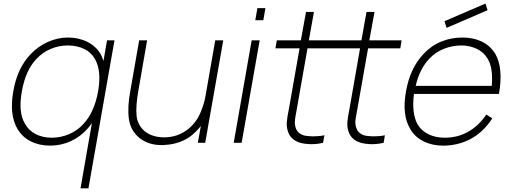

<svg xmlns="http://www.w3.org/2000/svg" viewBox="-20 -784 2792 1054"><path d="M608.5 -562.5 465.5 250H422L484.5 -108.5Q477.5 -99 472.5 -92Q467.5 -85 463.5 -81Q423 -34 369 -9.2Q315 15.5 255 15.5Q196 15.5 149.5 -7.8Q103 -31 76 -76Q30 -154.5 53 -282.5Q74.5 -410 149 -487.5Q169 -508.5 193 -525.5Q217 -542.5 243 -554Q269 -565.5 296.5 -571.8Q324 -578 352 -578Q382 -578 409.8 -571.8Q437.5 -565.5 461 -553.5Q484.5 -541.5 503.2 -523.8Q522 -506 534.5 -483.5Q541 -470 548 -449L567.5 -562.5ZM518.5 -282.5Q538.5 -395.5 501 -460.5Q491 -478.5 475.8 -492.5Q460.5 -506.5 441.2 -515.8Q422 -525 399.2 -529.8Q376.5 -534.5 352 -534.5Q303.5 -534.5 258.5 -515.5Q213.5 -496.5 180 -460.5Q120.5 -398.5 100 -282.5Q79 -166.5 117.5 -104Q137.5 -67.5 176.2 -47.8Q215 -28 263.5 -28Q313 -28 358.5 -47.2Q404 -66.5 437.5 -103Q498 -167.5 518.5 -282.5Z M1205.5 -562.5 1106.5 0H1066L1082.5 -91.5Q1061.5 -66 1035.5 -43.5Q1004 -17.5 965.2 -4Q926.5 9.5 887.5 11.5Q884 12 879 12.2Q874 12.5 867 12.5Q797.5 12.5 749 -24Q697 -64.5 687.5 -131Q678.5 -197 696 -288.5L744 -562.5H787.5L740 -288.5Q724 -200 730 -146.5Q736.5 -92.5 779.5 -59.5Q820.5 -30 881.5 -30Q917.5 -30 950.8 -41.2Q984 -52.5 1012.5 -75Q1063 -115 1087.5 -183.5Q1100 -214.5 1107.5 -253L1161.5 -562.5Z M1437 -739.5 1425.5 -673H1381.5L1393 -739.5ZM1405.5 -562.5 1306.5 0H1263L1361.5 -562.5Z M1942 -186.5 1935 -148Q1930.5 -125 1930.5 -111.5Q1930.5 -98 1935 -85.5Q1940 -64.5 1957.2 -52Q1974.5 -39.5 1998.5 -37.5Q2010 -36.5 2018.5 -36Q2027 -35.5 2032.5 -35.5Q2066 -35.5 2093 -41.5L2086 0Q2054.5 7.5 2020 7.5Q2014.5 7.5 2006 6.8Q1997.5 6 1986 5Q1910 -5 1892 -65.5Q1888.5 -77.5 1887.2 -89.5Q1886 -101.5 1887 -114Q1888 -126.5 1890.8 -144.5Q1893.5 -162.5 1898.5 -186.5L1956.5 -518.5H1668L1609.5 -186.5L1602.5 -148Q1598.5 -125 1598.5 -111.5Q1598.5 -98 1602.5 -85.5Q1607.5 -64.5 1624.8 -52Q1642 -39.5 1666 -37.5Q1677.5 -36.5 1686.2 -36Q1695 -35.5 1700.5 -35.5Q1733 -35.5 1761 -41.5L1753.5 0Q1722 7.5 1688 7.5Q1682.5 7.5 1673.8 6.8Q1665 6 1653.5 5Q1577.5 -5 1559.5 -65.5Q1556 -77.5 1554.8 -89.5Q1553.5 -101.5 1554.5 -114Q1555.5 -126.5 1558.2 -144.5Q1561 -162.5 1566 -186.5L1624.5 -518.5H1492L1499.5 -562.5H1631.5L1660 -718.5H1703.5L1675.5 -562.5H1964L1992 -718.5H2036L2007.5 -562.5H2184.5L2177.5 -518.5H2000.5Z M2431.5 -631 2420 -667.5 2645 -764.5 2656.5 -728ZM2649.5 -155 2682.5 -134.5Q2634 -58 2558.5 -18.5Q2490.5 15.5 2413 15.5Q2353 15.5 2305.8 -7.8Q2258.5 -31 2232.5 -75Q2185.5 -153 2208.5 -281Q2230.5 -409.5 2305.5 -488.5Q2348 -534 2402.8 -556Q2457.5 -578 2518 -578Q2578.5 -578 2624.5 -556Q2670.5 -534 2699 -488.5Q2744 -410 2719 -268.5H2252.5Q2239 -162.5 2272 -102Q2293 -66 2332.2 -47Q2371.5 -28 2421 -28Q2491 -28 2548 -59.5Q2607.5 -92.5 2649.5 -155ZM2262 -312.5H2679.5Q2688 -410 2657.5 -460.5Q2647.5 -478.5 2632.5 -492.2Q2617.5 -506 2598.8 -515.2Q2580 -524.5 2558 -529.5Q2536 -534.5 2513 -534.5Q2463 -534.5 2416 -515.8Q2369 -497 2335.5 -460.5Q2282 -402.5 2262 -312.5Z"/></svg>

Font: Russisch Sans ExtraLight
Style: Italic
Weight: 200
Width: 4
Italic angle: -10°
Designer: Michael Sharanda (font) & Cristiano Sobral (main changes)
Foundry: Michael Sharanda
Version: Version 2.00;September 8, 2020;FontCreator 13.0.0.2681 64-bi